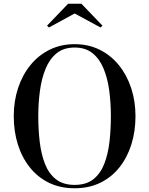

<svg xmlns="http://www.w3.org/2000/svg" viewBox="-20 -996 797 1026"><path d="M379 10Q301.5 10 241.2 -19.5Q181 -49 139 -102Q97 -155 75.2 -224.8Q53.5 -294.5 53.5 -375Q53.5 -455.5 76.5 -525.2Q99.5 -595 142.5 -648Q185.5 -701 245.5 -730.5Q305.5 -760 379 -760Q452.5 -760 512.2 -730.5Q572 -701 615 -648Q658 -595 681 -525.2Q704 -455.5 704 -375Q704 -294.5 682.2 -224.8Q660.5 -155 618.5 -102Q576.5 -49 516.2 -19.5Q456 10 379 10ZM379 -8Q440.5 -8 478.8 -38.2Q517 -68.5 537.2 -120.5Q557.5 -172.5 565 -238.5Q572.5 -304.5 572.5 -375Q572.5 -445.5 563.8 -511.5Q555 -577.5 533.5 -629.5Q512 -681.5 474.5 -711.8Q437 -742 379 -742Q321 -742 283.2 -711.8Q245.5 -681.5 224 -629.5Q202.5 -577.5 193.5 -511.5Q184.5 -445.5 184.5 -375Q184.5 -304.5 192.2 -238.5Q200 -172.5 220.2 -120.5Q240.5 -68.5 278.8 -38.2Q317 -8 379 -8ZM241.5 -849 231.5 -859 344 -976H415L527.5 -859L517.5 -849L379 -924Z"/></svg>

Font: Bodoni Moda 11pt Medium
Style: Regular
Weight: 500
Designer: Owen Earl
Foundry: indestructible type
Version: Version 2.004